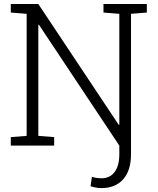

<svg xmlns="http://www.w3.org/2000/svg" viewBox="-20 -731 795 964"><path d="M489.3 213.4Q474.6 213.4 461.9 210.9Q449.2 208.5 434.6 204.1L441.4 156.7Q448.7 159.7 463.6 161.9Q478.5 164.1 489.3 164.1Q532.2 164.1 555.7 132.3Q579.1 100.6 579.1 43.5V0L175.3 -606.9L172.4 -606V-48.8L252 -42.5V0H34.2V-42.5L113.8 -48.8V-661.6L34.2 -668V-710.9H172.4L576.2 -104L579.1 -105V-661.6L499.5 -668V-710.9H717.3V-668L637.7 -661.6V43.5Q637.7 125 598.4 169.2Q559.1 213.4 489.3 213.4Z"/></svg>

Font: Roboto Slab Light
Style: Regular
Weight: 300
Designer: Google
Version: Version 2.000; ttfautohint (v1.8.1.43-b0c9)